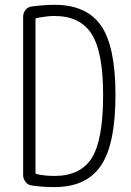

<svg xmlns="http://www.w3.org/2000/svg" viewBox="-20 -760 540 790"><path d="M126 -680.7V-48.8Q126 -44.9 129.9 -43.9Q165 -36.1 204.1 -36.1Q311.5 -36.1 357.9 -110.4Q404.3 -184.6 404.3 -370.1Q404.3 -545.9 356.9 -620.1Q309.6 -694.3 204.1 -694.3Q173.8 -694.3 129.9 -685.5Q126 -684.6 126 -680.7ZM109.4 2.9Q94.7 1 85 -11.7Q75.2 -24.4 75.2 -39.1V-691.4Q75.2 -707 85 -719.2Q94.7 -731.4 110.4 -733.4Q162.1 -740.2 204.1 -740.2Q335.9 -740.2 395.5 -654.8Q455.1 -569.3 455.1 -370.1Q455.1 -166 395 -78.1Q335 9.8 204.1 9.8Q152.3 9.8 109.4 2.9Z"/></svg>

Font: Rounded-L Mgen+ 1m light
Style: Regular
Weight: 200
Designer: [Source Han Sans]
Ryoko NISHIZUKA  (kana & ideographs); Paul D. Hunt (Latin, Greek & Cyrillic); Wenlong ZHANG  (bopomofo
Version: Version 1.059.20150602